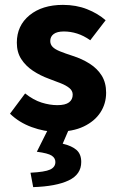

<svg xmlns="http://www.w3.org/2000/svg" viewBox="-20 -528 483 787"><path d="M211 12Q162 12 110 -7Q58 -26 21 -62L83 -145Q117 -118 150.5 -107.5Q184 -97 215 -97Q248 -97 263 -108.5Q278 -120 278 -140Q278 -156 264.5 -167Q251 -178 229.5 -186.5Q208 -195 181 -205Q145 -218 115 -238Q85 -258 67 -286Q49 -314 49 -353Q49 -423 101 -465.5Q153 -508 238 -508Q292 -508 336.5 -490.5Q381 -473 413 -445L350 -363Q323 -382 296 -390.5Q269 -399 242 -399Q214 -399 200 -388.5Q186 -378 186 -360Q186 -346 195.5 -336Q205 -326 226 -317.5Q247 -309 278 -299Q316 -287 347.5 -267Q379 -247 397 -218Q415 -189 415 -148Q415 -103 391.5 -67Q368 -31 323 -9.5Q278 12 211 12ZM116 239 105 180Q164 177 185.5 167Q207 157 207 136Q207 120 192 110Q177 100 131 94L180 -4H265L237 61Q275 70 294 87Q313 104 313 136Q313 187 261.5 211.5Q210 236 116 239Z"/></svg>

Font: Mada
Style: Bold
Weight: 700
Designer: Khaled Hosny
Version: Version 1.5